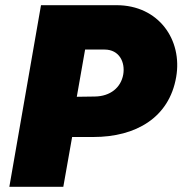

<svg xmlns="http://www.w3.org/2000/svg" viewBox="-20 -720 703 740"><path d="M16 0H224L258 -192H340C503 -192 632 -266 659 -423C684 -566 592 -700 429 -700H138ZM276 -347 308 -529H383C440 -529 463 -480 455 -433C446 -382 405 -349 346 -348Z"/></svg>

Font: Fixel Display Black
Style: Italic
Weight: 900
Italic angle: -10°
Designer: AlfaBravo + MacPaw
Foundry: Kyrylo Tkachov, Marchela Mozhyna, Serhii Makarenko, Maria Weinstein, Zakhar Kryvoshyya
Version: Version 1.210;Glyphs 3.2 (3217)